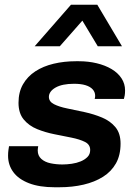

<svg xmlns="http://www.w3.org/2000/svg" viewBox="-20 -779 583 809"><path d="M210 10Q146 10 102 -7Q58 -24 36 -54Q14 -84 14 -123Q14 -136 15.5 -146.5Q17 -157 18 -163H141Q140 -156 139.5 -152.5Q139 -149 139 -145Q139 -123 154 -109.5Q169 -96 193 -91Q217 -86 243 -86Q262 -86 282.5 -89Q303 -92 320 -99Q337 -106 348.5 -117.5Q360 -129 360 -147Q360 -170 338 -181Q316 -192 281.5 -199Q247 -206 209 -213.5Q171 -221 136.5 -235Q102 -249 80 -275.5Q58 -302 58 -346Q58 -391 77 -424Q96 -457 129 -478.5Q162 -500 206 -510.5Q250 -521 300 -521H312Q352 -521 387.5 -512.5Q423 -504 450 -488Q477 -472 492 -449Q507 -426 507 -398Q507 -386 505.5 -377Q504 -368 502 -362H379Q380 -365 380.5 -369Q381 -373 381 -375Q381 -391 370.5 -402.5Q360 -414 340.5 -420Q321 -426 292 -426Q267 -426 247.5 -422Q228 -418 214 -410Q200 -402 193 -392Q186 -382 186 -371Q186 -351 207.5 -340Q229 -329 263.5 -322Q298 -315 337 -306.5Q376 -298 410.5 -283.5Q445 -269 466.5 -243Q488 -217 488 -174Q488 -125 468.5 -90.5Q449 -56 414 -34Q379 -12 332 -1Q285 10 230 10ZM126 -584 279 -759H390L494 -584H392L297 -742H371L232 -584Z"/></svg>

Font: Chivo Medium SemiBold
Style: Italic
Weight: 600
Italic angle: -8.05°
Version: Version 2.002